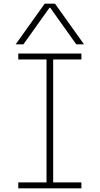

<svg xmlns="http://www.w3.org/2000/svg" viewBox="-20 -1020 540 1040"><path d="M79 0V-32H232V-698H79V-730H421V-698H268V-32H421V0ZM65 -780 222 -1000H278L435 -780H393L252 -978H248L107 -780Z"/></svg>

Font: M PLUS Code Latin ExtraLight
Style: Regular
Weight: 250
Designer: Coji Morishita
Foundry: UNDERFOREST DESIGN
Version: Version 1.002; ttfautohint (v1.8.3)